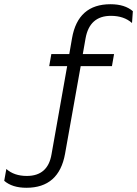

<svg xmlns="http://www.w3.org/2000/svg" viewBox="-49 -721 649 909"><path d="M184 -408 194 -465H279L292 -540Q320 -701 474 -701Q542 -701 580 -668L576 -612Q538 -646 476 -646Q375 -646 356 -539L343 -465H491L481 -408H333L259 7Q230 168 76 168Q9 168 -29 135L-19 79Q18 112 78 112Q178 112 195 9L269 -408Z"/></svg>

Font: Roundo
Style: Regular
Weight: 400
Designer: Namrata Goyal (Gurmukhi), Shiva Nallaperumal (Latin)
Foundry: Indian Type Foundry
Version: Version 1.000;PS 1.0;hotconv 1.0.88;makeotf.lib2.5.647800